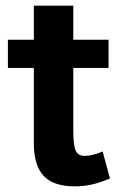

<svg xmlns="http://www.w3.org/2000/svg" viewBox="-20 -641 435 681"><path d="M370 -8Q332 8 303.5 14Q275 20 246 20Q169 20 134.5 -17.5Q100 -55 100 -133V-621H240V-175Q240 -123 249 -105.5Q258 -88 280 -88Q294 -88 312 -92.5Q330 -97 344 -104ZM8 -500H365V-400H8Z"/></svg>

Font: Moderustic SemiBold
Style: Regular
Weight: 600
Designer: Tural Alisoy
Foundry: TAFT Foundry
Version: Version 2.120